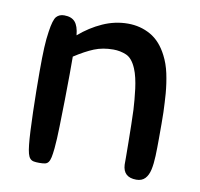

<svg xmlns="http://www.w3.org/2000/svg" viewBox="-64 -590 686 657"><g transform="rotate(10 278.5 -261.0)"><path d="M296 -426Q259 -426 229.5 -414Q200 -402 163 -378Q163 -357 163 -316.5Q163 -276 162 -228.5Q161 -181 160 -135Q159 -89 156 -58Q154 -38 151.5 -26.5Q149 -15 144.5 -9Q140 -3 132.5 -1.5Q125 0 113 0Q101 0 93.5 -1.5Q86 -3 81 -8.5Q76 -14 73 -25Q70 -36 68 -55Q66 -73 64.5 -103Q63 -133 62 -168.5Q61 -204 60.5 -240.5Q60 -277 60 -308Q60 -359 61.5 -391Q63 -423 67 -448Q73 -490 83 -501Q93 -512 110 -512Q135 -512 147.5 -498Q160 -484 163 -452Q200 -484 242.5 -503Q285 -522 330 -522Q373 -522 408.5 -502Q444 -482 467 -437Q481 -410 488 -377.5Q495 -345 498 -309Q499 -293 500 -277.5Q501 -262 501.5 -244.5Q502 -227 502 -205Q502 -183 502 -153Q502 -121 501 -93Q500 -65 495.5 -44.5Q491 -24 480 -12.5Q469 -1 450 -1Q404 -1 402 -45Q402 -48 402 -70.5Q402 -93 401.5 -123Q401 -153 400.5 -184Q400 -215 399 -235Q398 -251 396.5 -269.5Q395 -288 392.5 -307Q390 -326 386 -343.5Q382 -361 376 -375Q362 -408 341 -417Q320 -426 296 -426Z"/></g></svg>

Font: Sniglet
Style: Regular
Weight: 400
Designer: Haley Fiege
Foundry: Haley Fiege, Pablo Impallari, Brenda Gallo
Version: Version 2.000; ttfautohint (v0.95) -l 8 -r 50 -G 200 -x 14 -